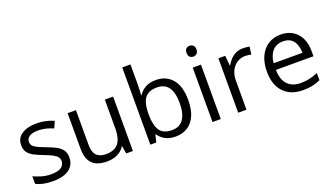

<svg xmlns="http://www.w3.org/2000/svg" viewBox="-69 -1262 3062 1775"><g transform="rotate(-20 1462.0 -375.0)"><path d="M431.6 -146.5Q431.6 -95.2 406 -60.3Q380.4 -25.4 332.8 -7.8Q285.2 9.8 219.2 9.8Q163.1 9.8 122.1 1Q81.1 -7.8 50.3 -23.9V-98.6Q83 -82.5 128.4 -69.3Q173.8 -56.2 221.2 -56.2Q290.5 -56.2 321.8 -78.6Q353 -101.1 353 -139.6Q353 -161.6 340.6 -178.5Q328.1 -195.3 298.8 -211.2Q269.5 -227.1 217.8 -246.1Q166.5 -265.6 129.2 -284.9Q91.8 -304.2 71.5 -332Q51.3 -359.9 51.3 -404.3Q51.3 -472.2 106.2 -508.5Q161.1 -544.9 250.5 -544.9Q298.8 -544.9 341.1 -535.4Q383.3 -525.9 419.9 -509.8L392.6 -444.8Q359.4 -459 321.8 -468.8Q284.2 -478.5 245.1 -478.5Q189 -478.5 158.9 -460Q128.9 -441.4 128.9 -409.2Q128.9 -384.3 142.8 -368.2Q156.7 -352.1 187.5 -337.9Q218.3 -323.7 268.6 -304.7Q318.8 -286.1 355.5 -266.4Q392.1 -246.6 411.9 -218.5Q431.6 -190.4 431.6 -146.5Z M1003.9 -535.2V0H937.5L925.8 -75.2H921.4Q904.8 -47.4 878.4 -28.3Q852.1 -9.3 819.1 0.2Q786.1 9.8 749 9.8Q685.5 9.8 642.6 -10.7Q599.6 -31.2 577.9 -74.2Q556.2 -117.2 556.2 -184.6V-535.2H638.2V-190.4Q638.2 -123.5 668.5 -90.6Q698.7 -57.6 760.7 -57.6Q820.3 -57.6 855.7 -80.1Q891.1 -102.5 906.7 -146.2Q922.4 -189.9 922.4 -253.4V-535.2Z M1256.3 -759.8V-569.8Q1256.3 -537.1 1254.6 -506.3Q1252.9 -475.6 1252 -458.5H1256.3Q1278.3 -494.6 1319.8 -519.5Q1361.3 -544.4 1425.8 -544.4Q1526.4 -544.4 1586.2 -474.9Q1646 -405.3 1646 -268.1Q1646 -177.7 1618.7 -115.7Q1591.3 -53.7 1541.5 -22Q1491.7 9.8 1423.8 9.8Q1360.4 9.8 1319.6 -13.9Q1278.8 -37.6 1256.8 -71.8H1250.5L1233.9 0H1175.3V-759.8ZM1412.6 -476.6Q1354.5 -476.6 1320.3 -453.9Q1286.1 -431.2 1271.2 -385.5Q1256.3 -339.8 1256.3 -270V-265.6Q1256.3 -164.6 1290 -111.1Q1323.7 -57.6 1412.6 -57.6Q1487.3 -57.6 1524.7 -112.3Q1562 -167 1562 -268.6Q1562 -372.1 1525.1 -424.3Q1488.3 -476.6 1412.6 -476.6Z M1868.2 -535.2V0H1787.1V-535.2ZM1828.6 -735.4Q1848.6 -735.4 1863 -722.4Q1877.4 -709.5 1877.4 -682.1Q1877.4 -655.3 1863 -642.1Q1848.6 -628.9 1828.6 -628.9Q1807.6 -628.9 1793.7 -642.1Q1779.8 -655.3 1779.8 -682.1Q1779.8 -709.5 1793.7 -722.4Q1807.6 -735.4 1828.6 -735.4Z M2282.7 -544.9Q2298.8 -544.9 2316.4 -543.2Q2334 -541.5 2347.7 -538.6L2337.4 -463.4Q2324.2 -466.8 2308.1 -468.8Q2292 -470.7 2277.8 -470.7Q2245.6 -470.7 2217 -457.8Q2188.5 -444.8 2167 -420.7Q2145.5 -396.5 2133.3 -362.5Q2121.1 -328.6 2121.1 -287.1V0H2039.6V-535.2H2106.9L2115.7 -436.5H2119.1Q2135.7 -466.3 2159.2 -491Q2182.6 -515.6 2213.6 -530.3Q2244.6 -544.9 2282.7 -544.9Z M2654.3 -544.9Q2722.7 -544.9 2771.5 -514.6Q2820.3 -484.4 2846.2 -429.9Q2872.1 -375.5 2872.1 -302.7V-252.4H2502.4Q2503.9 -158.2 2549.3 -108.9Q2594.7 -59.6 2677.2 -59.6Q2728 -59.6 2767.1 -68.8Q2806.2 -78.1 2848.1 -96.2V-24.9Q2807.6 -6.8 2767.8 1.5Q2728 9.8 2673.8 9.8Q2596.7 9.8 2539.3 -21.7Q2481.9 -53.2 2450.2 -114.3Q2418.5 -175.3 2418.5 -263.7Q2418.5 -350.1 2447.5 -413.3Q2476.6 -476.6 2529.5 -510.7Q2582.5 -544.9 2654.3 -544.9ZM2653.3 -478.5Q2588.4 -478.5 2549.8 -436Q2511.2 -393.6 2503.9 -317.4H2787.1Q2786.6 -365.2 2772.2 -401.6Q2757.8 -438 2728.5 -458.3Q2699.2 -478.5 2653.3 -478.5Z"/></g></svg>

Font: Wonky
Style: Regular
Weight: 400
Designer: Monotype Design Team
Foundry: Monotype Imaging Inc.
Version: Version 3.000